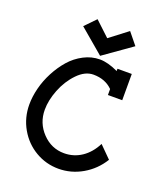

<svg xmlns="http://www.w3.org/2000/svg" viewBox="-159 -1008 976 1120"><g transform="rotate(20 328.5 -448.0)"><path d="M454.1 -897 342.8 -812 252 -897 187 -830.1 338.9 -701.2 513.2 -824.2ZM335 1Q413.6 1 482.9 -39.1Q552.2 -79.1 595.2 -148.9L522.9 -221.2Q492.2 -160.6 443.4 -127.9Q394.5 -95.2 335 -95.2Q255.9 -95.2 199.5 -154.3Q143.1 -213.4 143.1 -295.9Q143.1 -354.5 169.2 -421.1Q195.3 -487.8 242.2 -536.4Q289.1 -585 340.8 -585Q414.1 -585 460 -539.1V-502H548.8V-665H460V-650.9Q395.5 -681.2 346.2 -681.2Q294.4 -681.2 246.6 -656.2Q198.7 -631.3 163.3 -590.8Q127.9 -550.3 101.3 -499.5Q74.7 -448.7 61.3 -395.5Q47.9 -342.3 47.9 -293.9Q47.9 -212.4 86.9 -144.3Q126 -76.2 191.9 -37.6Q257.8 1 335 1Z"/></g></svg>

Font: Comic Neue Angular
Style: Bold
Weight: 700
Designer: Craig Rozynski
Foundry: Craig Rozynski
Version: Version 2.003